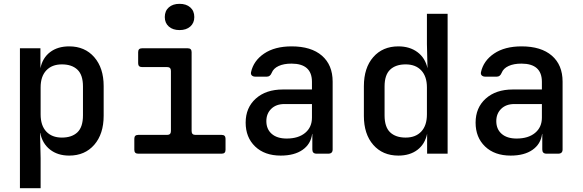

<svg xmlns="http://www.w3.org/2000/svg" viewBox="-20 -802 3040 1002"><path d="M84 180V-550H191V-446Q202 -500 241.5 -530Q281 -560 341 -560Q423 -560 472 -503.5Q521 -447 521 -353V-198Q521 -103 472 -46.5Q423 10 341 10Q281 10 241 -21.5Q201 -53 190 -108H189L192 23V180ZM303 -84Q355 -84 384 -111.5Q413 -139 413 -200V-351Q413 -411 384 -438.5Q355 -466 303 -466Q251 -466 221.5 -434.5Q192 -403 192 -346V-205Q192 -147 221.5 -115.5Q251 -84 303 -84Z M701 0Q681 0 681 -20V-78Q681 -98 701 -98H852Q872 -98 872 -118V-432Q872 -452 852 -452H721Q701 -452 701 -472V-530Q701 -550 721 -550H960Q980 -550 980 -530V-118Q980 -98 1000 -98H1137Q1157 -98 1157 -78V-20Q1157 0 1137 0ZM917 -645Q882 -645 861 -663.5Q840 -682 840 -713Q840 -745 861 -763.5Q882 -782 917 -782Q952 -782 973 -763.5Q994 -745 994 -713Q994 -682 973 -663.5Q952 -645 917 -645Z M1445 10Q1361 10 1311.5 -37.5Q1262 -85 1262 -162Q1262 -240 1315 -287.5Q1368 -335 1456 -335H1608V-375Q1608 -470 1501 -470Q1461 -470 1434 -457.5Q1407 -445 1398 -422Q1390 -402 1373 -402H1312Q1301 -402 1294.5 -408Q1288 -414 1290 -425Q1303 -485 1358.5 -522.5Q1414 -560 1502 -560Q1604 -560 1660 -511.5Q1716 -463 1716 -376V-22Q1716 0 1693 0H1632Q1610 0 1610 -22V-103H1609Q1602 -50 1559 -20Q1516 10 1445 10ZM1476 -79Q1537 -79 1572.5 -108.5Q1608 -138 1608 -188V-259H1464Q1421 -259 1395.5 -234Q1370 -209 1370 -170Q1370 -128 1398 -103.5Q1426 -79 1476 -79Z M2059 10Q1977 10 1928 -46Q1879 -102 1879 -197V-352Q1879 -448 1928 -504Q1977 -560 2059 -560Q2118 -560 2158.5 -530Q2199 -500 2211 -446L2208 -573V-730H2316V0H2209V-104Q2198 -50 2158.5 -20Q2119 10 2059 10ZM2097 -84Q2149 -84 2178.5 -115.5Q2208 -147 2208 -205V-346Q2208 -403 2178.5 -434.5Q2149 -466 2097 -466Q2045 -466 2016 -438.5Q1987 -411 1987 -351V-200Q1987 -139 2016 -111.5Q2045 -84 2097 -84Z M2645 10Q2561 10 2511.5 -37.5Q2462 -85 2462 -162Q2462 -240 2515 -287.5Q2568 -335 2656 -335H2808V-375Q2808 -470 2701 -470Q2661 -470 2634 -457.5Q2607 -445 2598 -422Q2590 -402 2573 -402H2512Q2501 -402 2494.5 -408Q2488 -414 2490 -425Q2503 -485 2558.5 -522.5Q2614 -560 2702 -560Q2804 -560 2860 -511.5Q2916 -463 2916 -376V-22Q2916 0 2893 0H2832Q2810 0 2810 -22V-103H2809Q2802 -50 2759 -20Q2716 10 2645 10ZM2676 -79Q2737 -79 2772.5 -108.5Q2808 -138 2808 -188V-259H2664Q2621 -259 2595.5 -234Q2570 -209 2570 -170Q2570 -128 2598 -103.5Q2626 -79 2676 -79Z"/></svg>

Font: Pitagon Sans Mono SemiBold
Style: Regular
Weight: 600
Monospace: yes
Designer: Travis Tran
Foundry: Pitagon
Version: Version 1.001; ttfautohint (v1.8.4.7-5d5b);gftools[0.9.26]